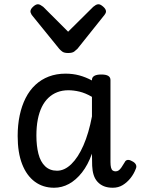

<svg xmlns="http://www.w3.org/2000/svg" viewBox="-20 -865 664 902"><path d="M234 17Q182 17 143.5 -11.5Q105 -40 84 -94Q63 -148 63 -226Q63 -278 72.5 -323Q82 -368 100.5 -404.5Q119 -441 146.5 -466.5Q174 -492 209.5 -505.5Q245 -519 288 -519Q322 -519 352 -511Q382 -503 412 -487V-490Q412 -502 423 -508.5Q434 -515 456 -515Q478 -515 488.5 -508.5Q499 -502 499 -489V-104Q499 -88 501.5 -78Q504 -68 509.5 -64Q515 -60 523 -60Q531 -60 537.5 -64.5Q544 -69 550.5 -78.5Q557 -88 566 -103Q570 -112 579 -113.5Q588 -115 600 -108Q613 -102 618 -92.5Q623 -83 618 -72Q609 -48 593 -28Q577 -8 556.5 4.5Q536 17 510 17Q486 17 468.5 10Q451 3 438.5 -10.5Q426 -24 420 -43Q414 -62 413 -86Q413 -99 412.5 -113.5Q412 -128 412 -143Q393 -90 365 -54.5Q337 -19 304 -1Q271 17 234 17ZM151 -228Q151 -180 160.5 -142.5Q170 -105 192 -84Q214 -63 248 -63Q283 -63 315 -94Q347 -125 372 -182Q397 -239 412 -318V-410Q381 -428 353.5 -434.5Q326 -441 301 -441Q273 -441 249.5 -432Q226 -423 207.5 -405.5Q189 -388 176.5 -362.5Q164 -337 157.5 -303.5Q151 -270 151 -228ZM443 -845Q452 -845 465 -833.5Q478 -822 478 -811Q478 -809 477 -805.5Q476 -802 471 -795L344 -636Q338 -630 329 -623Q320 -616 300 -616Q281 -616 272 -623Q263 -630 258 -636L129 -795Q125 -802 124 -805.5Q123 -809 123 -811Q123 -822 135.5 -833.5Q148 -845 158 -845Q164 -845 170 -841.5Q176 -838 183 -833L300 -716L418 -833Q424 -838 430 -841.5Q436 -845 443 -845Z"/></svg>

Font: Playwrite GB S
Style: Regular
Weight: 400
Designer: Veronika Burian, José Scaglione
Foundry: TypeTogether
Version: Version 1.000